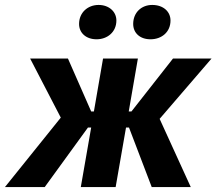

<svg xmlns="http://www.w3.org/2000/svg" viewBox="-62 -757 876 777"><path d="M-42 0H119L294 -241H307L265 0H406L448 -241H460L552 0H710L584 -276L794 -520H638L470 -306H459L496 -520H355L318 -306H307L213 -520H60L184 -281ZM329 -598C372 -598 409 -627 409 -674C409 -710 379 -737 337 -737C293 -737 258 -706 258 -660C258 -624 286 -598 329 -598ZM547 -598C592 -598 628 -627 628 -674C628 -710 599 -737 554 -737C510 -737 477 -706 477 -660C477 -624 504 -598 547 -598Z"/></svg>

Font: Fixel Display
Style: Bold Italic
Weight: 700
Italic angle: -10°
Designer: AlfaBravo + MacPaw
Foundry: Kyrylo Tkachov, Marchela Mozhyna, Serhii Makarenko, Maria Weinstein, Zakhar Kryvoshyya
Version: Version 1.210;Glyphs 3.2 (3217)